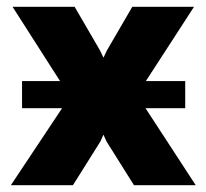

<svg xmlns="http://www.w3.org/2000/svg" viewBox="-20 -546 608 566"><path d="M45 -227V-307H157L17 -526H200L275 -397L285 -376L295 -397L370 -526H552L410 -307H526V-227H409L557 0H375L294 -129L285 -149L276 -129L195 0H12L163 -227Z"/></svg>

Font: Raleway Black
Style: Regular
Weight: 900
Designer: Matt McInerney, Pablo Impallari, Rodrigo Fuenzalida
Foundry: Matt McInerney, Pablo Impallari, Rodrigo Fuenzalida
Version: Version 4.026